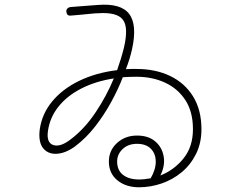

<svg xmlns="http://www.w3.org/2000/svg" viewBox="-20 -772 1040 813"><path d="M569 21Q513 21 477 -8.5Q441 -38 441 -88Q441 -135 475.5 -166.5Q510 -198 560 -198Q608 -198 637 -173.5Q666 -149 673 -110Q680 -71 659 -29Q716 -51 756.5 -100.5Q797 -150 797 -225Q797 -299 765 -348Q733 -397 679 -422Q625 -447 558 -447Q543 -447 528.5 -446.5Q514 -446 500 -445Q480 -393 450 -338.5Q420 -284 382.5 -236Q345 -188 299 -153Q260 -124 222.5 -121Q185 -118 163.5 -143.5Q142 -169 148 -222Q157 -289 200.5 -342Q244 -395 315 -429.5Q386 -464 476 -475Q494 -526 505 -571Q525 -657 500 -689Q475 -721 397 -716Q385 -716 361.5 -713.5Q338 -711 315 -709Q292 -707 280 -706Q263 -704 261 -722Q260 -730 265 -735.5Q270 -741 277 -742Q291 -743 314.5 -745Q338 -747 360.5 -748.5Q383 -750 394 -751Q492 -759 527 -713Q562 -667 539 -563Q535 -545 528.5 -523.5Q522 -502 513 -479Q524 -480 535.5 -480Q547 -480 558 -480Q639 -480 701 -450Q763 -420 798 -363Q833 -306 833 -225Q833 -166 810 -120Q787 -74 749 -42.5Q711 -11 664 5Q617 21 569 21ZM278 -181Q337 -225 384 -295Q431 -365 462 -440Q385 -428 325 -397.5Q265 -367 228 -321Q191 -275 183 -217Q176 -168 205.5 -158Q235 -148 278 -181ZM569 -12Q581 -12 593.5 -13.5Q606 -15 618 -17Q640 -55 639.5 -88.5Q639 -122 618.5 -142.5Q598 -163 560 -163Q523 -163 499.5 -141Q476 -119 476 -88Q476 -51 501 -31.5Q526 -12 569 -12Z"/></svg>

Font: Zen Maru Gothic Light
Style: Regular
Weight: 300
Designer: Yoshimichi Ohira
Foundry: Positype
Version: Version 1.001